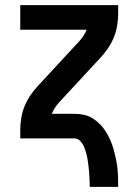

<svg xmlns="http://www.w3.org/2000/svg" viewBox="-20 -540 540 749"><path d="M330 189Q330 176 329.5 163Q329 150 328 136.5Q327 123 325.5 110Q324 97 322 84Q320 71 316.5 58Q313 45 308 33Q303 21 293.5 10.5Q284 0 271 0H59V-33Q59 -56 63 -80Q67 -104 76 -126Q85 -148 98.5 -168Q112 -188 128 -205L290 -380Q299 -390 306 -401Q313 -412 318 -424H59V-520H441V-488Q441 -464 437 -440Q433 -416 424 -394Q415 -372 401.5 -352Q388 -332 372 -315L210 -140Q201 -130 194 -119Q187 -108 182 -96H271Q290 -96 308 -92Q326 -88 342 -78Q358 -68 371 -54.5Q384 -41 393.5 -25.5Q403 -10 410.5 7Q418 24 423 42Q428 60 432 78.5Q436 97 438 115.5Q440 134 440.5 152.5Q441 171 441 189Z"/></svg>

Font: Iosevka Term Curly
Style: Bold
Weight: 700
Designer: Belleve Invis
Foundry: Belleve Invis
Version: Version 32.3.0